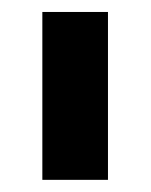

<svg xmlns="http://www.w3.org/2000/svg" viewBox="-20 -747 249 316"><path d="M157.7 -727.3V-451H49.7V-727.3Z"/></svg>

Font: Inter UI
Style: Bold
Weight: 700
Designer: Rasmus Andersson
Foundry: rsms
Version: 3.2;8d6f07862